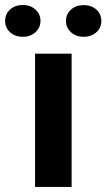

<svg xmlns="http://www.w3.org/2000/svg" viewBox="-73 -741 421 761"><path d="M17.6 -721.2Q47.9 -721.2 67.6 -703.1Q87.4 -685.1 87.4 -658.2Q87.4 -631.3 67.6 -613.3Q47.9 -595.2 17.6 -595.2Q-13.7 -595.2 -33.2 -613.3Q-52.7 -631.3 -52.7 -658.2Q-52.7 -685.1 -33.2 -703.1Q-13.7 -721.2 17.6 -721.2ZM258.3 -720.7Q289.6 -720.7 309.1 -702.9Q328.6 -685.1 328.6 -657.7Q328.6 -631.3 309.1 -613.3Q289.6 -595.2 258.3 -595.2Q228 -595.2 208.3 -613.3Q188.5 -631.3 188.5 -657.7Q188.5 -685.1 208.3 -702.9Q228 -720.7 258.3 -720.7ZM210.9 0H65.9V-528.3H210.9Z"/></svg>

Font: Robert Sans Black
Style: Regular
Weight: 900
Designer: Christian Robertson (extended by Adam Twardoch)
Foundry: Google
Version: Version 12.135;April 2, 2019;FontCreator 11.5.0.2425 64-bit;